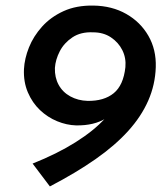

<svg xmlns="http://www.w3.org/2000/svg" viewBox="-20 -666 598 689"><path d="M253 -216Q219 -217 185 -231Q151 -245 123.5 -271Q96 -297 80 -334.5Q64 -372 66 -418Q68 -456 84 -496Q100 -536 131 -570.5Q162 -605 208 -626Q254 -647 315 -646Q382 -645 433 -616Q484 -587 512.5 -537.5Q541 -488 539 -425Q537 -362 512 -305Q487 -248 440 -196Q393 -144 323 -95Q253 -46 159 3L97 -79Q185 -114 251 -155.5Q317 -197 357.5 -241.5Q398 -286 408 -327L437 -318Q402 -268 360 -241.5Q318 -215 253 -216ZM294 -304Q353 -303 388 -331.5Q423 -360 430 -425Q433 -458 419 -486Q405 -514 378 -532Q351 -550 314 -550Q270 -552 240 -532Q210 -512 194.5 -482Q179 -452 177 -422Q176 -388 190.5 -361.5Q205 -335 232.5 -320Q260 -305 294 -304Z"/></svg>

Font: Josefin Sans Medium
Style: Italic
Weight: 500
Italic angle: -7°
Designer: Santiago Orozco
Foundry: Typemade
Version: Version 2.000